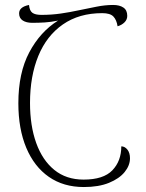

<svg xmlns="http://www.w3.org/2000/svg" viewBox="-20 -744 590 774"><path d="M318 10Q236 10 177 -31Q118 -72 86 -148Q54 -224 54 -328Q54 -450 98 -533Q142 -616 214 -661Q185 -655 160 -653.5Q135 -652 110 -652Q86 -652 71.5 -661.5Q57 -671 57 -690Q57 -716 97 -724Q99 -701 110.5 -692.5Q122 -684 147 -684Q188 -684 225.5 -689.5Q263 -695 295 -702Q334 -710 369 -717Q404 -724 436 -724Q462 -724 477.5 -713.5Q493 -703 493 -680Q493 -665 482 -654Q471 -643 454 -638Q450 -664 437 -677.5Q424 -691 392 -691Q299 -691 233.5 -645.5Q168 -600 134.5 -518.5Q101 -437 101 -329Q101 -237 126 -167.5Q151 -98 199 -59Q247 -20 317 -20Q397 -20 433 -57.5Q469 -95 469 -154Q483 -154 493.5 -141Q504 -128 504 -106Q504 -77 482.5 -50.5Q461 -24 419.5 -7Q378 10 318 10Z"/></svg>

Font: Noto Serif Georgian SemiCondensed ExtraLight
Style: Regular
Weight: 200
Width: 4
Designer: Monotype Design Team, Akaki Razmadze
Foundry: Google LLC
Version: Version 2.003; ttfautohint (v1.8.4.7-5d5b)